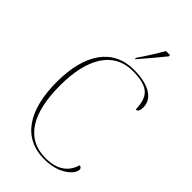

<svg xmlns="http://www.w3.org/2000/svg" viewBox="-280 -1016 1111 1111"><g transform="rotate(45 275.0 -460.5)"><path d="M283 -781V-771H285C324 -816 383 -886 411 -921V-931H378C352 -886 311 -821 283 -781ZM323 10C445 10 510 -56 510 -93C510 -102 504 -109 492 -111C473 -44 421 0 323 0C161 0 85 -132 85 -358C85 -581 168 -714 323 -714C459 -714 490 -665 493 -568C509 -568 516 -582 516 -610C516 -666 466 -724 323 -724C151 -724 57 -588 57 -358C57 -131 144 10 323 10Z"/></g></svg>

Font: Noto Serif Display Thin
Style: Regular
Weight: 100
Designer: Monotype Design Team
Foundry: Monotype Imaging Inc.
Version: Version 2.009